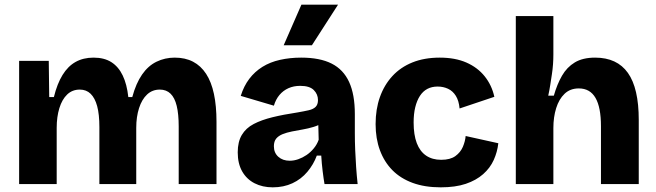

<svg xmlns="http://www.w3.org/2000/svg" viewBox="-20 -789 2812 823"><path d="M62 0V-341V-528H189L191 -373H211Q225 -430 248 -467.5Q271 -505 304 -523.5Q337 -542 381 -542Q427 -542 457.5 -522.5Q488 -503 506 -465.5Q524 -428 530 -373H547Q563 -432 589 -469.5Q615 -507 651 -524.5Q687 -542 729 -542Q774 -542 807.5 -524.5Q841 -507 863.5 -472.5Q886 -438 897 -386.5Q908 -335 908 -267V0H746V-247Q746 -300 737.5 -335Q729 -370 711 -387.5Q693 -405 665 -405Q633 -405 610.5 -384Q588 -363 576 -325.5Q564 -288 564 -241V0H406V-244Q406 -299 396.5 -334Q387 -369 368.5 -387Q350 -405 322 -405Q290 -405 268 -384Q246 -363 234.5 -325.5Q223 -288 223 -241V0Z M1149 14Q1105 14 1071 -3.5Q1037 -21 1018 -54.5Q999 -88 999 -136Q999 -181 1016.5 -210.5Q1034 -240 1067.5 -257.5Q1101 -275 1148 -286.5Q1195 -298 1255 -307Q1284 -312 1303.5 -316.5Q1323 -321 1333 -331Q1343 -341 1343 -360Q1343 -385 1325 -403Q1307 -421 1267 -421Q1239 -421 1216.5 -411Q1194 -401 1178 -382Q1162 -363 1154 -336L1012 -378Q1025 -420 1048.5 -451Q1072 -482 1105 -502.5Q1138 -523 1180.5 -532.5Q1223 -542 1271 -542Q1351 -542 1401.5 -516.5Q1452 -491 1476.5 -437.5Q1501 -384 1501 -300V-219Q1501 -183 1502.5 -146.5Q1504 -110 1506.5 -73.5Q1509 -37 1513 0H1371Q1367 -23 1363 -55.5Q1359 -88 1357 -122H1338Q1324 -84 1297.5 -52.5Q1271 -21 1233.5 -3.5Q1196 14 1149 14ZM1222 -100Q1240 -100 1258.5 -106.5Q1277 -113 1294 -124.5Q1311 -136 1325 -153Q1339 -170 1346 -190L1344 -269L1366 -264Q1347 -252 1324 -245Q1301 -238 1277.5 -234Q1254 -230 1231.5 -225.5Q1209 -221 1191.5 -214Q1174 -207 1164 -195Q1154 -183 1154 -162Q1154 -134 1173 -117Q1192 -100 1222 -100ZM1317 -595H1196L1272 -769H1429Z M1869 14Q1801 14 1749 -5Q1697 -24 1662 -59.5Q1627 -95 1608.5 -145Q1590 -195 1590 -257Q1590 -321 1608.5 -373Q1627 -425 1662 -463Q1697 -501 1748 -521.5Q1799 -542 1865 -542Q1931 -542 1979 -521Q2027 -500 2057.5 -462Q2088 -424 2099 -374L1950 -324Q1947 -357 1934 -378Q1921 -399 1900.5 -408.5Q1880 -418 1856 -418Q1831 -418 1812 -408Q1793 -398 1780 -378Q1767 -358 1760 -329.5Q1753 -301 1753 -264Q1753 -211 1766.5 -175.5Q1780 -140 1806.5 -122Q1833 -104 1871 -104Q1910 -104 1932 -120Q1954 -136 1964 -159.5Q1974 -183 1976 -206L2116 -175Q2112 -138 2096.5 -103.5Q2081 -69 2051 -42.5Q2021 -16 1976.5 -1Q1932 14 1869 14Z M2191 0V-336V-720H2352V-555Q2352 -535 2350.5 -513.5Q2349 -492 2345.5 -469.5Q2342 -447 2338.5 -424Q2335 -401 2330 -379H2354Q2368 -428 2389 -464.5Q2410 -501 2444 -521.5Q2478 -542 2531 -542Q2625 -542 2671.5 -476.5Q2718 -411 2718 -275V0H2556V-248Q2556 -329 2532.5 -369.5Q2509 -410 2461 -410Q2424 -410 2400 -387Q2376 -364 2364 -325.5Q2352 -287 2352 -240V0Z"/></svg>

Font: Bricolage Grotesque 96pt ExtraBold ExtraBold
Style: Regular
Weight: 800
Version: Version 1.001;gftools[0.9.33.dev8+g029e19f]